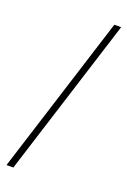

<svg xmlns="http://www.w3.org/2000/svg" viewBox="-186 -721 509 767"><g transform="rotate(20 69.0 -337.0)"><path d="M-52 0H-23L190 -674H161Z"/></g></svg>

Font: Anybody UltraCondensed ExtraLight
Style: Italic
Weight: 250
Width: 1
Italic angle: -10°
Version: Version 1.113;gftools[0.9.25]